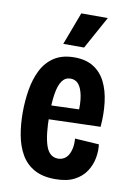

<svg xmlns="http://www.w3.org/2000/svg" viewBox="-85 -795 596 863"><g transform="rotate(10 212.5 -364.0)"><path d="M228 13Q170 13 132 -8.5Q94 -30 72.5 -67.5Q51 -105 42 -153.5Q33 -202 33 -257Q33 -310 41.5 -361Q50 -412 70.5 -452.5Q91 -493 127.5 -517Q164 -541 220 -541Q272 -541 307 -519Q342 -497 361.5 -458Q381 -419 387.5 -366.5Q394 -314 389 -254L124 -246V-309L297 -315L279 -287Q283 -343 276 -377.5Q269 -412 255 -428Q241 -444 219 -444Q195 -444 180.5 -424Q166 -404 159.5 -364.5Q153 -325 153 -266Q153 -175 169 -127.5Q185 -80 225 -80Q239 -80 251 -86.5Q263 -93 271 -106Q279 -119 283 -138Q287 -157 285 -182L395 -175Q399 -146 393 -113Q387 -80 368.5 -51.5Q350 -23 316 -5Q282 13 228 13ZM254 -592H159L215 -741H336Z"/></g></svg>

Font: Bricolage Grotesque 24pt Condensed SemiBold
Style: Regular
Weight: 600
Width: 3
Designer: Mathieu Triay
Foundry: Atelier Triay
Version: Version 1.001;gftools[0.9.33.dev8+g029e19f]